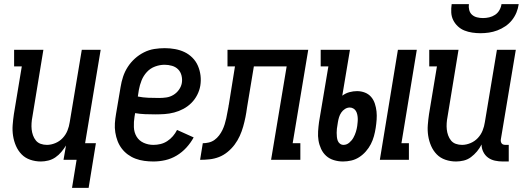

<svg xmlns="http://www.w3.org/2000/svg" viewBox="-20 -770 2540 925"><path d="M327 135 349 0H286L298 -69Q288 -53 275.5 -38Q263 -23 247 -12Q231 -1 212.5 3.5Q194 8 177 8Q150 8 125.5 -0.5Q101 -9 84 -26.5Q67 -44 57 -67Q47 -90 43 -115.5Q39 -141 41 -167.5Q43 -194 47 -221L85 -450H48V-530H189L136 -207Q133 -192 132 -176.5Q131 -161 132.5 -146.5Q134 -132 139 -118Q144 -104 153 -93Q162 -82 176 -77Q190 -72 206 -72Q226 -72 246.5 -80.5Q267 -89 282 -105Q297 -121 305 -141Q313 -161 316 -182L374 -530H465L390 -80H442L407 135Z M719 8Q697 8 675 5Q653 2 633 -5.5Q613 -13 596 -25.5Q579 -38 566.5 -54.5Q554 -71 546.5 -90.5Q539 -110 535.5 -132Q532 -154 533.5 -176Q535 -198 539 -221L561 -351Q565 -376 573 -400.5Q581 -425 595.5 -447.5Q610 -470 630 -488Q650 -506 674 -518Q698 -530 723.5 -534Q749 -538 774 -538Q799 -538 823.5 -533.5Q848 -529 869 -519Q890 -509 907 -492Q924 -475 933.5 -453Q943 -431 946 -406.5Q949 -382 945 -357Q941 -334 930 -312.5Q919 -291 902 -274Q885 -257 863.5 -245.5Q842 -234 819 -228Q796 -222 773.5 -220.5Q751 -219 728 -219Q703 -219 678.5 -220Q654 -221 631 -225L628 -207Q624 -183 625 -157.5Q626 -132 638 -112Q650 -92 672 -82Q694 -72 719 -72Q736 -72 753 -76Q770 -80 785.5 -90Q801 -100 813 -114Q825 -128 833 -144L913 -108Q899 -82 878 -59Q857 -36 831 -20.5Q805 -5 776.5 1.5Q748 8 719 8ZM747 -298Q764 -298 781.5 -300.5Q799 -303 815 -312.5Q831 -322 842 -337.5Q853 -353 856 -370Q859 -388 854.5 -406Q850 -424 838 -436Q826 -448 808.5 -453Q791 -458 773 -458Q750 -458 727 -449.5Q704 -441 687.5 -423Q671 -405 662 -382.5Q653 -360 649 -337L644 -305Q669 -300 695 -299Q721 -298 747 -298Z M944 0 957 -80Q971 -80 986 -83.5Q1001 -87 1013.5 -96Q1026 -105 1035.5 -117.5Q1045 -130 1051.5 -143.5Q1058 -157 1062.5 -171.5Q1067 -186 1070 -200Q1073 -214 1075.5 -228.5Q1078 -243 1081 -257Q1081 -259 1081 -260.5Q1081 -262 1082 -263L1112 -450H1076V-530H1465L1390 -80H1427V0H1286L1361 -450H1203L1170 -251Q1167 -228 1162.5 -205.5Q1158 -183 1151.5 -160Q1145 -137 1135 -115Q1125 -93 1110.5 -73.5Q1096 -54 1076.5 -38Q1057 -22 1035 -13.5Q1013 -5 990 -2.5Q967 0 944 0Z M1810 0 1897 -530H1988L1914 -80H1950V0ZM1632 8Q1610 8 1588.5 1.5Q1567 -5 1551.5 -19Q1536 -33 1527 -52.5Q1518 -72 1514.5 -93Q1511 -114 1512.5 -137Q1514 -160 1517 -182L1562 -450H1525V-530H1666L1629 -309Q1645 -321 1663.5 -326Q1682 -331 1700 -331Q1720 -331 1738 -324Q1756 -317 1768 -303Q1780 -289 1786 -270.5Q1792 -252 1794 -233Q1796 -214 1794.5 -193.5Q1793 -173 1790 -154Q1787 -134 1781.5 -114Q1776 -94 1766.5 -75.5Q1757 -57 1742.5 -40.5Q1728 -24 1710 -12.5Q1692 -1 1672 3.5Q1652 8 1632 8ZM1635 -72Q1650 -72 1662.5 -82.5Q1675 -93 1682.5 -106.5Q1690 -120 1694.5 -134.5Q1699 -149 1701 -163Q1702 -172 1703 -182Q1704 -192 1703.5 -201Q1703 -210 1701 -219Q1699 -228 1694.5 -235.5Q1690 -243 1682 -247.5Q1674 -252 1665 -252Q1665 -252 1665 -252Q1665 -252 1665 -252Q1653 -252 1642 -245Q1631 -238 1624 -227.5Q1617 -217 1613.5 -205.5Q1610 -194 1608 -182L1606 -169Q1604 -159 1603 -149.5Q1602 -140 1602 -130Q1602 -120 1603 -110.5Q1604 -101 1607 -92.5Q1610 -84 1617.5 -78Q1625 -72 1635 -72Z M2177 8Q2150 8 2125.5 -0.5Q2101 -9 2084 -26.5Q2067 -44 2057 -67Q2047 -90 2043 -115.5Q2039 -141 2041 -167.5Q2043 -194 2047 -221L2085 -450H2048V-530H2189L2136 -207Q2133 -192 2132 -176.5Q2131 -161 2132.5 -146.5Q2134 -132 2139 -118Q2144 -104 2153 -93Q2162 -82 2176 -77Q2190 -72 2206 -72Q2226 -72 2246.5 -80.5Q2267 -89 2282 -105Q2297 -121 2305 -141Q2313 -161 2316 -182L2374 -530H2465L2393 -99Q2392 -93 2393 -88Q2394 -83 2397 -79Q2400 -75 2405 -73.5Q2410 -72 2416 -72H2431V8H2402Q2383 8 2364.5 4Q2346 0 2331.5 -10.5Q2317 -21 2308.5 -38Q2300 -55 2300 -74Q2291 -56 2278 -40.5Q2265 -25 2249 -13Q2233 -1 2214 3.5Q2195 8 2177 8ZM2295 -610Q2275 -610 2255 -613Q2235 -616 2217.5 -623Q2200 -630 2186 -643Q2172 -656 2163.5 -673Q2155 -690 2154 -710Q2153 -730 2156 -750H2239Q2237 -736 2240.5 -722Q2244 -708 2254 -699Q2264 -690 2278 -686.5Q2292 -683 2307 -683Q2322 -683 2337 -686.5Q2352 -690 2365 -698.5Q2378 -707 2386 -721Q2394 -735 2396 -750H2479Q2476 -729 2468 -709.5Q2460 -690 2446.5 -673Q2433 -656 2414.5 -643.5Q2396 -631 2376 -623.5Q2356 -616 2335.5 -613Q2315 -610 2295 -610Z"/></svg>

Font: Iosevka Slab Medium
Style: Italic
Weight: 500
Italic angle: -9°
Monospace: yes
Designer: Belleve Invis
Foundry: Belleve Invis
Version: Version 11.1.0; ttfautohint (v1.8.3)